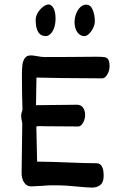

<svg xmlns="http://www.w3.org/2000/svg" viewBox="-20 -828 522 859"><path d="M470.2 -530.8Q470.2 -512.7 460.2 -495.1Q450.2 -477.5 437 -477.5Q214.8 -478.5 143.1 -481Q143.1 -465.3 142.1 -421.4Q141.1 -375.5 141.1 -357.4L324.2 -359.4Q340.8 -359.4 350.8 -347.4Q360.8 -335.4 360.8 -310.1Q360.8 -303.2 357.2 -291.5Q353.5 -279.8 346.4 -271Q339.4 -262.2 329.1 -262.2Q237.3 -262.2 184.6 -263.2Q173.3 -263.7 159.2 -263.7Q146 -263.7 142.6 -262.2L146 -105Q178.2 -105 218.3 -103.5Q258.3 -102.1 272 -101.6Q361.8 -97.7 411.6 -97.7Q443.8 -97.7 443.8 -41Q443.8 -13.2 429.4 -1Q415 11.2 392.6 11.2Q372.1 11.2 333 7.3Q305.2 4.4 279.5 2.7Q253.9 1 213.4 1Q194.8 1 169.4 3.4Q129.4 5.9 118.7 5.9Q99.6 5.9 87.9 -11.5Q76.2 -28.8 76.7 -56.6L79.6 -273.4Q79.6 -280.3 77.1 -289.1Q76.7 -291 75.7 -297.1Q74.7 -303.2 74.7 -309.1Q74.7 -321.3 80.6 -336.4Q78.1 -411.1 78.1 -494.1Q78.1 -519.5 80.1 -536.9Q82 -554.2 90.6 -567.1Q99.1 -580.1 117.2 -580.1Q125.5 -580.1 134.5 -578.6Q143.6 -577.1 146.5 -576.7Q167 -572.8 179.2 -572.8L295.9 -573.2Q381.8 -574.2 413.1 -574.2Q438 -574.2 449 -572Q460 -569.8 465.1 -560.5Q470.2 -551.3 470.2 -530.8ZM228.5 -746.1Q228.5 -720.2 221.7 -702.1Q214.8 -684.1 204.8 -675.3Q194.8 -666.5 186.5 -666.5Q162.1 -666.5 150.9 -684.8Q139.6 -703.1 139.6 -738.3Q139.6 -755.9 149.7 -772Q159.7 -788.1 173.3 -798.1Q187 -808.1 196.8 -808.1Q209.5 -808.1 219 -792Q228.5 -775.9 228.5 -746.1ZM357.9 -666.5Q338.4 -666.5 325.9 -684.1Q313.5 -701.7 313.5 -729Q313.5 -747.6 320.3 -765.9Q327.1 -784.2 339.1 -795.7Q351.1 -807.1 365.2 -807.1Q385.7 -807.1 395 -783.7Q404.3 -760.3 404.3 -733.9Q404.3 -718.8 397 -703.1Q389.6 -687.5 378.7 -677Q367.7 -666.5 357.9 -666.5Z"/></svg>

Font: Dekko
Style: Regular
Weight: 400
Designer: Multiple
Foundry: Sorkin Type
Version: Version 2.001